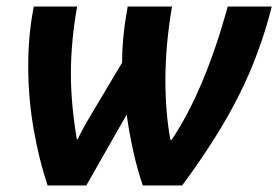

<svg xmlns="http://www.w3.org/2000/svg" viewBox="-20 -565 848 585"><path d="M66 -364Q66 -460 83 -545H215Q196 -439 196 -340Q196 -249 214 -141H217Q228 -166 260 -220L278 -250L352 -374Q352 -452 369 -545H504Q484 -428 484 -320Q484 -223 499 -139H503Q603 -288 674 -545H808Q772 -402 708 -274.5Q644 -147 535 0H415Q399 -46 386 -104.5Q373 -163 366 -216L243 0H125Q99 -77 82.5 -171.5Q66 -266 66 -364Z"/></svg>

Font: Noto Sans Display
Style: Bold Italic
Weight: 700
Italic angle: -12°
Designer: Monotype Design team
Foundry: Monotype Imaging Inc.
Version: Version 1.000